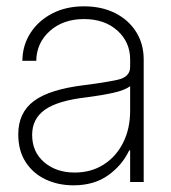

<svg xmlns="http://www.w3.org/2000/svg" viewBox="-20 -564 530 595"><path d="M207.5 10.3Q160.6 10.3 121.8 -7.8Q83 -25.9 59.8 -61.3Q36.6 -96.7 36.6 -147.9Q36.6 -214.4 84.7 -250.7Q132.8 -287.1 242.2 -300.3Q304.7 -308.1 344 -316.7Q383.3 -325.2 383.3 -356.4V-379.4Q383.3 -433.6 343.8 -469.2Q304.2 -504.9 240.2 -504.9Q175.8 -504.9 134.5 -468Q93.3 -431.2 92.3 -375.5H49.3Q49.8 -423.8 74.5 -461.9Q99.1 -500 141.8 -522.2Q184.6 -544.4 240.2 -544.4Q295.4 -544.4 337.2 -523.2Q378.9 -502 402.1 -464.8Q425.3 -427.7 425.3 -379.4V0H383.3V-98.1H380.4Q358.9 -52.2 315.4 -21Q272 10.3 207.5 10.3ZM211.4 -29.3Q262.7 -29.3 301.5 -54.2Q340.3 -79.1 361.8 -122.3Q383.3 -165.5 383.3 -220.7V-296.9Q366.7 -284.2 329.8 -276.1Q293 -268.1 246.6 -262.2Q158.7 -252 119.1 -223.9Q79.6 -195.8 79.6 -146Q79.6 -93.3 116.9 -61.3Q154.3 -29.3 211.4 -29.3Z"/></svg>

Font: Inter Display Extra Light
Style: Regular
Weight: 200
Designer: Rasmus Andersson
Foundry: rsms
Version: Version 4.000;git-4fc901f